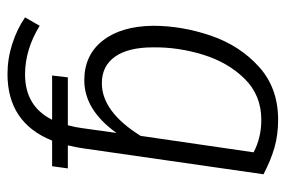

<svg xmlns="http://www.w3.org/2000/svg" viewBox="-148 -426 780 525"><g transform="rotate(90 242.5 -164.0)"><path d="M378 41H441L435 84H365Q316 206 183 206Q141 206 100.5 193Q60 180 28 158L51 118Q116 158 184 158Q271 158 308 84H187L192 41H323Q329 18 331 1L344 -92Q281 -4 200 -4Q131 -4 91.5 -54.5Q52 -105 51 -192Q51 -271 78 -350Q105 -429 163 -481.5Q221 -534 308 -534Q349 -534 384 -524Q419 -514 457 -494L386 0Q384 15 378 41ZM352 -158 397 -467Q357 -488 308 -488Q241 -488 196 -442.5Q151 -397 130 -328.5Q109 -260 110 -192Q110 -124 135.5 -88Q161 -52 208 -52Q286 -52 352 -158Z"/></g></svg>

Font: Fira Sans Condensed Light
Style: Italic
Weight: 300
Width: 3
Italic angle: -8°
Designer: Carrois Corporate & Edenspiekermann AG
Foundry: Carrois Corporate GbR & Edenspiekermann AG
Version: Version 4.203